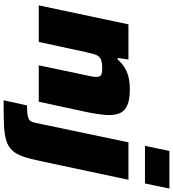

<svg xmlns="http://www.w3.org/2000/svg" viewBox="34 -818 983 1092"><g transform="rotate(90 526.0 -271.5)"><path d="M10 0 118 -510H318L309 -449H318Q342 -476 368.5 -491Q395 -506 424.5 -512Q454 -518 484 -518Q544 -518 576 -504.5Q608 -491 621 -465Q634 -439 634 -399Q634 -378 629 -343Q624 -308 617 -273L558 0H351L405 -257Q409 -273 413 -294.5Q417 -316 417 -326Q417 -341 412 -348.5Q407 -356 396 -358.5Q385 -361 367 -361Q342 -361 326.5 -356.5Q311 -352 302 -342.5Q293 -333 288 -316Q283 -299 277 -273L218 0ZM809 -604 838 -743H1052L1023 -604ZM550 200 579 67Q624 67 643.5 61.5Q663 56 669.5 44.5Q676 33 679 15L789 -510H1002L897 -16Q884 48 870 88.5Q856 129 834 152Q812 175 777 185.5Q742 196 687 198Q632 200 550 200Z"/></g></svg>

Font: Saira Expanded ExtraBold
Style: Italic
Weight: 800
Width: 7
Italic angle: -12°
Designer: Hector Gatti with collaboration of the Omnibus-Type team
Foundry: Omnibus-Type
Version: Version 1.101